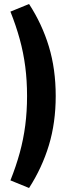

<svg xmlns="http://www.w3.org/2000/svg" viewBox="-20 -742 381 958"><path d="M125 196 32 158Q60 88 78.5 20.5Q97 -47 106 -116.5Q115 -186 115 -263Q115 -340 106 -409.5Q97 -479 78.5 -546.5Q60 -614 32 -684L125 -722Q190 -622 224 -509.5Q258 -397 258 -263Q258 -130 224 -17.5Q190 95 125 196Z"/></svg>

Font: Nunito Sans 10pt Condensed ExtraBold
Style: Regular
Weight: 800
Width: 3
Designer: Vernon Adams
Foundry: Vernon Adams
Version: Version 3.101;gftools[0.9.27]